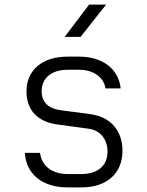

<svg xmlns="http://www.w3.org/2000/svg" viewBox="-20 -805 640 834"><path d="M261 -645H330L441 -785H367ZM273 9H334C444 9 512 -52 512 -150C512 -237 461 -297 373 -309L245 -326C190 -333 161 -361 161 -409C161 -466 204 -502 274 -502H324C388 -502 432 -467 438 -421H504C496 -504 427 -559 324 -559H274C164 -559 95 -501 95 -408C95 -325 145 -275 231 -264L364 -246C417 -239 447 -199 447 -146C447 -86 405 -49 334 -49H273C205 -49 160 -86 154 -141H88C93 -50 163 9 273 9Z"/></svg>

Font: JetBrains Mono ExtraLight
Style: Regular
Weight: 240
Monospace: yes
Designer: Philipp Nurullin, Konstantin Bulenkov
Foundry: JetBrains
Version: Version 2.305